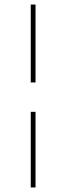

<svg xmlns="http://www.w3.org/2000/svg" viewBox="-20 -672 290 843"><path d="M115 -310V-652H136V-310ZM115 151V-181H136V151Z"/></svg>

Font: Inconsolata UltraCondensed ExtraLight
Style: Regular
Weight: 200
Width: 1
Monospace: yes
Designer: Raph Levien, Cyreal, Brenton Simpson
Foundry: Raph Levien, Cyreal, Google
Version: Version 3.100; ttfautohint (v1.8.4.7-5d5b)